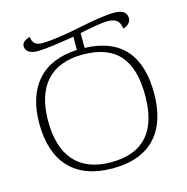

<svg xmlns="http://www.w3.org/2000/svg" viewBox="-108 -826 913 939"><g transform="rotate(-15 349.0 -357.0)"><path d="M349 10C550 10 639 -109 639 -294C639 -478 557 -589 368 -595V-670C430 -683 479 -692 510 -692C556 -692 571 -672 575 -638C597 -641 615 -660 615 -679C615 -710 593 -724 551 -724C511 -724 452 -715 365 -697C283 -680 215 -671 175 -671C141 -671 126 -685 123 -716C98 -711 82 -697 82 -680C82 -654 104 -639 143 -639C184 -639 244 -648 329 -662V-595C152 -588 58 -478 58 -295C58 -101 157 10 349 10ZM349 -21C185 -21 103 -120 103 -294C103 -468 185 -566 350 -566C525 -566 594 -468 594 -294C594 -121 521 -21 349 -21Z"/></g></svg>

Font: Noto Serif Georgian ExtraLight
Style: Regular
Weight: 200
Designer: Monotype Design Team, Akaki Razmadze
Foundry: Google LLC
Version: Version 2.003